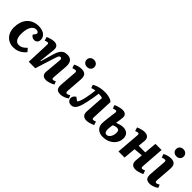

<svg xmlns="http://www.w3.org/2000/svg" viewBox="213 -1943 3126 3126"><g transform="rotate(45 1776.0 -379.5)"><path d="M317 -527Q367 -527 407 -510.5Q447 -494 470.5 -463.5Q494 -433 494 -389Q494 -354 473 -332.5Q452 -311 418 -311Q394 -311 372 -324Q350 -337 340 -359L363 -388Q380 -410 377.5 -425.5Q375 -441 360 -450Q345 -459 323 -459Q292 -459 268 -441Q244 -423 228.5 -392Q213 -361 205.5 -319Q198 -277 198 -229Q198 -185 208.5 -150.5Q219 -116 242 -96.5Q265 -77 303 -77Q328 -77 351 -86.5Q374 -96 395 -112.5Q416 -129 436 -149L482 -95Q472 -83 454 -64.5Q436 -46 409 -28.5Q382 -11 346 1.5Q310 14 264 14Q199 14 148 -15Q97 -44 68.5 -98Q40 -152 40 -226Q40 -289 57 -344Q74 -399 109 -440Q144 -481 196 -504Q248 -527 317 -527Z M1165 -35Q1152 -24 1126.5 -13Q1101 -2 1071.5 6Q1042 14 1017 14Q965 14 941.5 -12Q918 -38 922 -85L947 -360Q951 -394 944 -407Q937 -420 921 -420Q906 -420 896.5 -411Q887 -402 879 -381Q871 -360 859 -323L757 0H607L623 -407Q624 -425 618.5 -433.5Q613 -442 600 -442Q591 -442 578.5 -438Q566 -434 548 -427L528 -491Q539 -497 562.5 -505.5Q586 -514 615 -520.5Q644 -527 671 -527Q719 -527 742 -500Q765 -473 760 -421L730 -147L739 -144L807 -376Q822 -425 842 -458.5Q862 -492 893 -509.5Q924 -527 971 -527Q1017 -527 1045 -508.5Q1073 -490 1085 -454.5Q1097 -419 1093 -368L1073 -113Q1071 -90 1075.5 -80Q1080 -70 1096 -70Q1108 -70 1120.5 -75.5Q1133 -81 1144 -87Z M1266 -403Q1268 -423 1262.5 -432.5Q1257 -442 1243 -442Q1230 -442 1216 -438.5Q1202 -435 1183 -428L1162 -489Q1182 -501 1220.5 -514Q1259 -527 1303 -527Q1339 -527 1364.5 -514Q1390 -501 1402 -473Q1414 -445 1411 -400L1390 -114Q1389 -93 1393.5 -81.5Q1398 -70 1414 -70Q1427 -70 1441.5 -76.5Q1456 -83 1471 -93L1492 -39Q1479 -29 1455 -16.5Q1431 -4 1402 5Q1373 14 1345 14Q1304 14 1281 0.5Q1258 -13 1249.5 -39.5Q1241 -66 1243 -104ZM1250 -692Q1250 -727 1274 -750.5Q1298 -774 1338 -774Q1364 -774 1383.5 -763.5Q1403 -753 1414 -734.5Q1425 -716 1425 -692Q1425 -656 1401 -633Q1377 -610 1338 -610Q1298 -610 1274 -633Q1250 -656 1250 -692Z M1610 -471Q1635 -488 1669 -501Q1703 -514 1746 -521.5Q1789 -529 1842 -529Q1880 -529 1916 -521Q1952 -513 1978 -501Q2004 -489 2012 -474L1996 -109Q1995 -90 2000.5 -80.5Q2006 -71 2019 -71Q2028 -71 2039.5 -74.5Q2051 -78 2069 -86L2089 -24Q2075 -17 2051.5 -8Q2028 1 2000.5 7.5Q1973 14 1946 14Q1895 14 1869 -14.5Q1843 -43 1847 -100L1868 -424Q1857 -431 1832 -434.5Q1807 -438 1781 -438Q1774 -385 1764 -328.5Q1754 -272 1743.5 -222.5Q1733 -173 1724 -141Q1704 -66 1673 -26Q1642 14 1592 14Q1566 14 1546.5 3Q1527 -8 1516.5 -26Q1506 -44 1506 -64Q1506 -90 1521.5 -112Q1537 -134 1559 -145L1619 -101Q1634 -115 1645 -140Q1656 -165 1666 -203Q1672 -225 1677.5 -252.5Q1683 -280 1688 -310.5Q1693 -341 1698 -373Q1703 -405 1706 -436Q1690 -434 1668 -429Q1646 -424 1630 -416Z M2315 -303Q2357 -319 2389 -327Q2421 -335 2451 -335Q2510 -335 2545.5 -302.5Q2581 -270 2581 -208Q2581 -162 2562 -121.5Q2543 -81 2508.5 -50.5Q2474 -20 2427.5 -2.5Q2381 15 2327 15Q2274 15 2236.5 -3.5Q2199 -22 2179 -55.5Q2159 -89 2159 -135Q2159 -149 2161.5 -179.5Q2164 -210 2168.5 -249.5Q2173 -289 2178.5 -330.5Q2184 -372 2189 -408Q2191 -427 2186 -435.5Q2181 -444 2168 -444Q2158 -444 2143.5 -440Q2129 -436 2113 -430L2093 -489Q2107 -497 2133 -505.5Q2159 -514 2190 -520.5Q2221 -527 2246 -527Q2276 -527 2296 -517Q2316 -507 2326 -488Q2336 -469 2334 -439Q2333 -417 2327.5 -380Q2322 -343 2315 -303ZM2305 -236Q2303 -224 2300.5 -209.5Q2298 -195 2296.5 -180Q2295 -165 2294 -152Q2293 -139 2293 -130Q2293 -93 2305.5 -73.5Q2318 -54 2345 -54Q2371 -54 2391.5 -73.5Q2412 -93 2424 -124.5Q2436 -156 2436 -193Q2436 -226 2423.5 -241.5Q2411 -257 2383 -257Q2368 -257 2348 -252Q2328 -247 2305 -236Z M2986 -225 2832 -211 2813 0H2673L2705 -406Q2707 -425 2701 -433.5Q2695 -442 2682 -442Q2673 -442 2660.5 -438Q2648 -434 2630 -427L2610 -491Q2623 -498 2647.5 -506.5Q2672 -515 2700.5 -521Q2729 -527 2753 -527Q2785 -527 2808.5 -515.5Q2832 -504 2843.5 -481Q2855 -458 2852 -421Q2849 -391 2846 -360Q2843 -329 2840 -298H2992L3011 -513H3152L3123 -107Q3122 -89 3127.5 -80.5Q3133 -72 3146 -72Q3156 -72 3168.5 -76Q3181 -80 3199 -87L3219 -26Q3205 -18 3180 -8.5Q3155 1 3127 7.5Q3099 14 3074 14Q3023 14 2997 -14Q2971 -42 2975 -95Z M3324 -403Q3326 -423 3320.5 -432.5Q3315 -442 3301 -442Q3288 -442 3274 -438.5Q3260 -435 3241 -428L3220 -489Q3240 -501 3278.5 -514Q3317 -527 3361 -527Q3397 -527 3422.5 -514Q3448 -501 3460 -473Q3472 -445 3469 -400L3448 -114Q3447 -93 3451.5 -81.5Q3456 -70 3472 -70Q3485 -70 3499.5 -76.5Q3514 -83 3529 -93L3550 -39Q3537 -29 3513 -16.5Q3489 -4 3460 5Q3431 14 3403 14Q3362 14 3339 0.5Q3316 -13 3307.5 -39.5Q3299 -66 3301 -104ZM3308 -692Q3308 -727 3332 -750.5Q3356 -774 3396 -774Q3422 -774 3441.5 -763.5Q3461 -753 3472 -734.5Q3483 -716 3483 -692Q3483 -656 3459 -633Q3435 -610 3396 -610Q3356 -610 3332 -633Q3308 -656 3308 -692Z"/></g></svg>

Font: Literata 18pt
Style: Bold Italic
Weight: 700
Italic angle: -2°
Designer: Latin by Veronika Burian and Jose Scaglione. Greek by Irene Vlachou. Cyrillic by Vera Evstafieva
Foundry: TypeTogether
Version: Version 3.103;gftools[0.9.29]